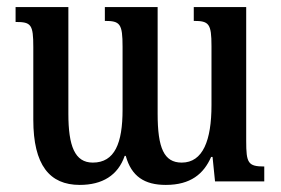

<svg xmlns="http://www.w3.org/2000/svg" viewBox="-20 -512 794 542"><path d="M527 -492V-453C570 -453 577 -445 577 -382V-215C577 -116 553 -53 493 -53C443 -53 425 -94 425 -191V-492H276V-453C319 -453 326 -445 326 -380V-202C326 -108 304 -53 242 -53C191 -53 173 -100 173 -191V-492H24V-450C68 -450 74 -443 74 -379V-174C74 -46 120 10 205 10C269 10 313 -17 332 -72H335C351 -14 388 10 448 10C518 10 555 -21 576 -69H580L587 0H726V-42C680 -42 675 -52 675 -114V-492Z"/></svg>

Font: Noto Serif Armenian ExtraCondensed SemiBold
Style: Regular
Weight: 600
Width: 2
Designer: Monotype Design Team
Foundry: Monotype Imaging Inc.
Version: Version 2.008